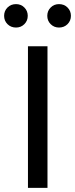

<svg xmlns="http://www.w3.org/2000/svg" viewBox="-36 -914 365 934"><path d="M195 0H100V-689H195ZM99 -837Q99 -813 82.5 -796.5Q66 -780 42 -780Q17 -780 0.5 -796.5Q-16 -813 -16 -837Q-16 -861 0.5 -877.5Q17 -894 42 -894Q66 -894 82.5 -877.5Q99 -861 99 -837ZM309 -837Q309 -813 292.5 -796.5Q276 -780 251 -780Q227 -780 210.5 -796.5Q194 -813 194 -837Q194 -861 210.5 -877.5Q227 -894 251 -894Q276 -894 292.5 -877.5Q309 -861 309 -837Z"/></svg>

Font: Fira GO
Style: Regular
Weight: 400
Designer: Carrois Corporate
Foundry: Carrois Corporate GbR
Version: Version 0.300